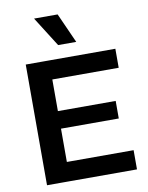

<svg xmlns="http://www.w3.org/2000/svg" viewBox="-96 -965 799 1034"><g transform="rotate(-10 303.0 -448.0)"><path d="M76 0V-660H203V0ZM158 0V-105H568V0ZM158 -287V-383H519V-287ZM158 -556V-660H566V-556ZM266 -733 163 -896H292L365 -733Z"/></g></svg>

Font: Bricolage Grotesque 18pt SemiBold
Style: Regular
Weight: 600
Version: Version 1.001;gftools[0.9.33.dev8+g029e19f]